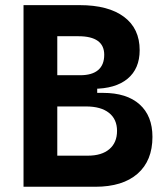

<svg xmlns="http://www.w3.org/2000/svg" viewBox="-20 -713 626 733"><path d="M191.9 0V-118.7H315.4Q368.3 -118.7 397.5 -143.6Q426.8 -168.5 426.8 -213.4Q426.8 -257.8 396 -282.2Q365.2 -306.6 308.6 -306.6H193.8L182.1 -358.4H373.5Q463.9 -358.4 512.9 -314.5Q562 -270.6 562 -190.4Q562 -99.6 505.2 -49.8Q448.3 0 343.8 0ZM69.8 0V-693.4H198.7V0ZM158.7 -340.8V-388.7H351.1V-340.8ZM191.9 -374V-425.8H286.1Q331.5 -425.8 354.7 -445.6Q377.9 -465.3 377.9 -503.9Q377.9 -539.1 353.3 -556.9Q328.6 -574.7 279.3 -574.7H193.8L182.1 -693.4H284.2Q393.6 -693.4 453.4 -648.7Q513.2 -604.1 513.2 -521.5Q513.2 -450.6 466.9 -412.3Q420.6 -374 335.4 -374Z"/></svg>

Font: Cascadia Code PL
Style: Regular
Weight: 400
Monospace: yes
Designer: Aaron Bell
Foundry: Saja Typeworks
Version: Version 2102.003